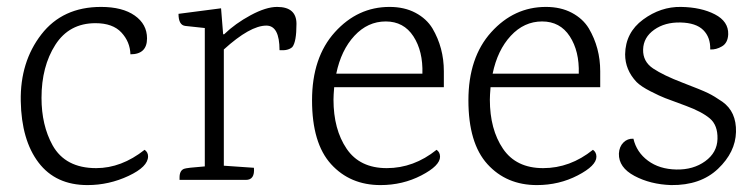

<svg xmlns="http://www.w3.org/2000/svg" viewBox="-20 -520 2170 555"><path d="M272 -500Q334 -500 369.5 -475Q405 -450 405 -409Q405 -363 357 -363Q356 -399 331 -426Q306 -453 256 -453Q180 -453 140 -390.5Q100 -328 100 -237Q100 -158 132 -100Q169 -34 258 -34Q331 -34 398 -87Q408 -80 408 -68Q408 -38 351.5 -11.5Q295 15 233 15Q141 15 91.5 -50Q42 -115 40 -228Q38 -341 99.5 -420.5Q161 -500 272 -500Z M781 -500Q837 -500 837 -451Q837 -399 825 -384Q813 -373 788 -375Q788 -446 750 -446Q703 -446 627 -377V-41L714 -35Q717 0 691 0H499Q499 0 499 -7Q499 -27 512 -32Q519 -35 572 -39V-439L516 -445Q496 -447 496 -480L619 -496L625 -421H628Q660 -452 704.5 -476Q749 -500 781 -500Z M1263 -268H946Q944 -244 944 -232Q944 -146 982 -90Q1020 -34 1098 -34Q1176 -34 1242 -87Q1252 -80 1252 -67Q1252 -41 1198 -13Q1144 15 1080 15Q992 15 937 -45.5Q882 -106 882 -230Q882 -354 948 -427Q1014 -500 1106 -500Q1149 -500 1181 -483Q1213 -466 1230 -438Q1263 -382 1263 -314ZM952 -307H1201Q1203 -372 1175 -415Q1147 -458 1095 -458Q1043 -458 1004.5 -416.5Q966 -375 952 -307Z M1715 -268H1398Q1396 -244 1396 -232Q1396 -146 1434 -90Q1472 -34 1550 -34Q1628 -34 1694 -87Q1704 -80 1704 -67Q1704 -41 1650 -13Q1596 15 1532 15Q1444 15 1389 -45.5Q1334 -106 1334 -230Q1334 -354 1400 -427Q1466 -500 1558 -500Q1601 -500 1633 -483Q1665 -466 1682 -438Q1715 -382 1715 -314ZM1404 -307H1653Q1655 -372 1627 -415Q1599 -458 1547 -458Q1495 -458 1456.5 -416.5Q1418 -375 1404 -307Z M2085 -421Q2084 -396 2067 -386Q2050 -376 2033 -377Q2034 -412 2013 -433Q1992 -454 1947 -455Q1902 -456 1871 -434Q1840 -412 1839 -377Q1838 -342 1868 -322Q1898 -302 1953 -281Q2008 -260 2026.5 -251Q2045 -242 2068 -226Q2109 -197 2107.5 -138.5Q2106 -80 2055.5 -32Q2005 16 1920 15Q1860 13 1814 -11.5Q1768 -36 1769 -76Q1770 -96 1782 -108Q1794 -120 1811 -119Q1820 -80 1853 -55.5Q1886 -31 1935 -30Q1984 -29 2018.5 -54Q2053 -79 2054 -118.5Q2055 -158 2032 -177.5Q2009 -197 1963 -214Q1917 -231 1902.5 -236.5Q1888 -242 1860.5 -256Q1833 -270 1820 -283Q1787 -318 1787 -363Q1788 -426 1839 -463.5Q1890 -501 1948.5 -500Q2007 -499 2046.5 -478.5Q2086 -458 2085 -421Z"/></svg>

Font: Karma Light
Style: Regular
Weight: 300
Designer: Joana Correia
Foundry: Indian Type Foundry
Version: Version 1.202;PS 1.0;hotconv 1.0.78;makeotf.lib2.5.61930; tt